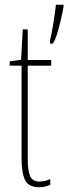

<svg xmlns="http://www.w3.org/2000/svg" viewBox="-20 -780 288 810"><path d="M248 -750Q245 -733 238 -702Q231 -671 222 -641Q213 -611 203 -596H191V-610Q193 -616 197 -636Q201 -656 205 -681Q209 -706 212 -728Q215 -750 216 -760H248ZM147 -14Q160 -14 172.5 -17.5Q185 -21 192 -25V0Q182 4 171 7Q160 10 146 10Q100 10 85.5 -21Q71 -52 71 -112V-503H21V-521L69 -528L76 -656H97V-527H196V-503H97V-108Q97 -60 107 -37Q117 -14 147 -14Z"/></svg>

Font: Noto Sans ExtraCondensed Thin
Style: Regular
Weight: 100
Width: 2
Designer: Monotype Design Team
Foundry: Monotype Imaging Inc.
Version: Version 2.013; ttfautohint (v1.8.4.7-5d5b)